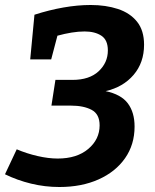

<svg xmlns="http://www.w3.org/2000/svg" viewBox="-22 -736 619 769"><path d="M216 13Q158 13 102.5 -0.5Q47 -14 -2 -38L45 -138Q85 -121 128.5 -111Q172 -101 209 -101Q286 -101 331.5 -139.5Q377 -178 377 -234Q377 -279 345 -296Q313 -313 262 -313H184L200 -416H268Q336 -416 373 -450.5Q410 -485 410 -534Q410 -576 384 -593Q358 -610 317 -610Q292 -610 264.5 -605.5Q237 -601 208 -593L183 -498H99L116 -677Q175 -696 232 -706Q289 -716 341 -716Q402 -716 450.5 -700Q499 -684 527 -649Q555 -614 555 -557Q555 -485 513 -436Q471 -387 401 -371Q463 -358 490 -322Q517 -286 517 -229Q517 -157 479 -102.5Q441 -48 373 -17.5Q305 13 216 13Z"/></svg>

Font: Bitter
Style: Bold Italic
Weight: 700
Italic angle: -9°
Designer: Sol Matas, and Bitter project Authors
Foundry: Sol Matas
Version: Version 2.001